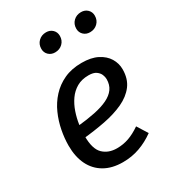

<svg xmlns="http://www.w3.org/2000/svg" viewBox="-187 -873 897 991"><g transform="rotate(-30 261.0 -377.0)"><path d="M323.1 -539.1Q379.2 -539.1 416.3 -520.1Q453.4 -501.1 472 -470.6Q490.5 -440 490.5 -405Q490.5 -348 462 -310.4Q433.5 -272.9 383.9 -249.9Q334.4 -226.9 269.9 -214.4Q205.4 -201.9 134.5 -195L143.6 -265.4Q202.5 -271.3 248.8 -280.8Q295.2 -290.3 327.5 -305.8Q359.8 -321.3 376.7 -344.7Q393.6 -368.1 393.6 -401.9Q393.6 -414.9 387.6 -429.3Q381.6 -443.8 366.2 -454.7Q350.8 -465.6 321.9 -465.6Q281 -465.6 251.7 -448.7Q222.3 -431.7 202.3 -403.2Q182.4 -374.7 170.5 -339.8Q158.5 -304.9 153.5 -269.4Q148.6 -234 148.6 -202.1Q148.6 -126.3 180 -95.9Q211.4 -65.5 262.2 -65.5Q299.2 -65.5 333.2 -77.5Q367.1 -89.5 403.2 -114.5L442.4 -52Q399.4 -21 352.8 -4.5Q306.2 12.1 253.1 12.1Q188.9 12.1 143.8 -14Q98.7 -40 75.1 -88Q51.6 -136.1 51.6 -202.1Q51.6 -245.1 60.6 -292.1Q69.6 -339.1 89.2 -383.1Q108.7 -427.1 140.8 -462.1Q172.8 -497.1 217.9 -518.1Q263 -539.1 323.1 -539.1ZM232.8 -653.8Q209.7 -653.8 194.6 -668.4Q179.5 -683 179.5 -705.1Q179.5 -732.3 197.6 -749.9Q215.8 -767.5 242.9 -767.5Q266.1 -767.5 281.2 -752.9Q296.2 -738.3 296.2 -716.2Q296.2 -689 278.1 -671.4Q260 -653.8 232.8 -653.8ZM441.1 -653.8Q418 -653.8 402.9 -668.4Q387.8 -683 387.8 -705.1Q387.8 -732.3 405.9 -749.9Q424.1 -767.5 451.2 -767.5Q474.4 -767.5 489.5 -752.9Q504.6 -738.3 504.6 -716.2Q504.6 -689 486.4 -671.4Q468.3 -653.8 441.1 -653.8Z"/></g></svg>

Font: Fira Sans Variable
Style: Italic
Weight: 397
Italic angle: -8°
Designer: Carrois Corporate & Edenspiekermann AG
Foundry: Carrois Corporate GbR & Edenspiekermann AG
Version: Version 4.202